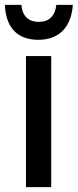

<svg xmlns="http://www.w3.org/2000/svg" viewBox="-44 -771 320 791"><path d="M114 -607C199 -607 250 -659 256 -751H188C183 -705 158 -681 116 -681C72 -681 48 -706 44 -751H-24C-20 -658 27 -607 114 -607ZM63 0H167V-540H63Z"/></svg>

Font: Kathrein 67 Medium Condensed
Style: Regular
Weight: 500
Width: 3
Designer: Lazydogs Typefoundry, based on Open Sans by Ascender Corporation
Foundry: Lazydogs Typefoundry
Version: Version 1.003;PS 001.003;hotconv 1.0.88;makeotf.lib2.5.64775